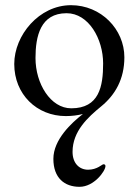

<svg xmlns="http://www.w3.org/2000/svg" viewBox="-20 -434 535 741"><path d="M287 287C343 287 387 226 387 207C387 201 383 200 379 200C374 200 355 221 320 221C286 221 260 196 260 152C260 72 320 18 370 -23C424 -67 460 -128 460 -213C460 -321 370 -414 254 -414C131 -414 35 -298 35 -187C35 -70 122 14 234 14C258 14 280 11 300 6C256 40 186 105 186 179C186 253 229 287 287 287ZM255 -16C175 -16 117 -111 117 -210C117 -294 136 -383 237 -383C322 -383 378 -284 378 -189C378 -101 363 -16 255 -16Z"/></svg>

Font: EB Garamond
Style: Regular
Weight: 400
Designer: Georg Duffner and Octavio Pardo
Foundry: Georg Duffner
Version: Version 1.000;PS 001.000;hotconv 1.0.88;makeotf.lib2.5.64775